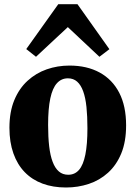

<svg xmlns="http://www.w3.org/2000/svg" viewBox="-20 -864 632 896"><path d="M24 -267.5Q24 -342 46.8 -396.8Q69.5 -451.5 108.8 -487.2Q148 -523 198.2 -540.5Q248.5 -558 304 -558Q386 -558 445.2 -525.5Q504.5 -493 536.5 -431Q568.5 -369 568.5 -279Q568.5 -203 546 -148.2Q523.5 -93.5 484.2 -58Q445 -22.5 394.5 -5.8Q344 11 288 11Q227.5 11 178.8 -7Q130 -25 95.5 -60.5Q61 -96 42.5 -148.2Q24 -200.5 24 -267.5ZM298.5 -48.5Q329 -48.5 348.8 -71.2Q368.5 -94 378.2 -142Q388 -190 388 -265.5Q388 -321.5 383.5 -364.8Q379 -408 368.2 -437.8Q357.5 -467.5 340 -483Q322.5 -498.5 297 -498.5Q266.5 -498.5 245.8 -475.8Q225 -453 214.8 -405Q204.5 -357 204.5 -281Q204.5 -224.5 209.5 -181.2Q214.5 -138 225.8 -108.5Q237 -79 254.8 -63.8Q272.5 -48.5 298.5 -48.5ZM148 -599 102.5 -635 252 -844.5H341.5L490.5 -634.5L444 -599L296.5 -737.5Z"/></svg>

Font: Merriweather 48pt Black
Style: Regular
Weight: 900
Version: Version 2.100